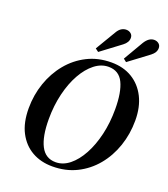

<svg xmlns="http://www.w3.org/2000/svg" viewBox="-160 -1002 989 1131"><g transform="rotate(20 334.0 -436.0)"><path d="M300 17Q228 17 172.5 -14.5Q117 -46 85 -107Q53 -168 53 -258Q53 -341 79 -416.5Q105 -492 153.5 -551Q202 -610 269.5 -644Q337 -678 420 -678Q495 -678 550.5 -644.5Q606 -611 637 -549.5Q668 -488 668 -404Q668 -319 642 -243Q616 -167 567.5 -108.5Q519 -50 451.5 -16.5Q384 17 300 17ZM310 -13Q356 -13 396.5 -45.5Q437 -78 468 -135Q499 -192 516.5 -266.5Q534 -341 534 -426Q534 -533 506 -590.5Q478 -648 413 -648Q367 -648 326 -616Q285 -584 253.5 -528Q222 -472 204 -397.5Q186 -323 186 -238Q186 -130 216 -71.5Q246 -13 310 -13ZM304 -724 379 -850Q391 -871 405.5 -880Q420 -889 436 -889Q453 -889 465 -879Q477 -869 477 -852Q477 -824 448 -802L324 -709ZM480 -724 553 -849Q578 -889 611 -889Q628 -889 640 -879Q652 -869 652 -852Q652 -824 623 -802L499 -709Z"/></g></svg>

Font: DM Serif Text
Style: Italic
Weight: 400
Italic angle: -12°
Designer: Colophon Foundry, Frank Grießhammer
Foundry: Colophon Foundry
Version: Version 5.100; ttfautohint (v1.8.2)